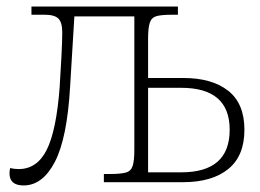

<svg xmlns="http://www.w3.org/2000/svg" viewBox="-20 -556 795 586"><path d="M52 10Q9 10 9 -27Q9 -32 9.5 -35.5Q10 -39 11 -43Q24 -40 37 -40Q93 -40 122.5 -98.5Q152 -157 162 -289Q165 -335 167.5 -383.5Q170 -432 170 -457Q170 -488 158 -499.5Q146 -511 117 -511H76V-536H523V-511H504Q474 -511 458.5 -507Q443 -503 437.5 -487.5Q432 -472 432 -438V-318H539Q627 -318 676.5 -279Q726 -240 726 -160Q726 -80 676.5 -40Q627 0 539 0H297V-25H317Q347 -25 363 -29Q379 -33 384.5 -48.5Q390 -64 390 -98V-506H207L194 -292Q185 -134 147.5 -62Q110 10 52 10ZM432 -30H533Q681 -30 681 -160Q681 -288 533 -288H432Z"/></svg>

Font: Noto Serif ExtraLight
Style: Regular
Weight: 200
Designer: Monotype Design Team
Foundry: Monotype Imaging Inc.
Version: Version 2.015; ttfautohint (v1.8.4.7-5d5b)